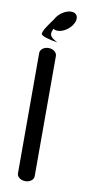

<svg xmlns="http://www.w3.org/2000/svg" viewBox="-88 -801 404 838"><g transform="rotate(10 114.0 -382.0)"><path d="M125 -562C124.6 -577 108.9 -590 88 -590C67.1 -590 50.9 -577 50.9 -562V-28C50.9 -13.2 67.1 0 88 0C108.9 0 125 -13 125 -28ZM180.9 -717.2C192.9 -742.2 183.8 -763.5 157.9 -763.5C132.1 -763.5 101.1 -742.2 89.1 -717.2C74.5 -696.8 48.8 -663.5 47.5 -647.2C46 -636 87.5 -625.6 120.4 -621C98.6 -634.5 76.7 -640.5 93.8 -676.6C98.7 -673 105.2 -671 113.2 -671C139.1 -671 168.8 -692.2 180.9 -717.2Z"/></g></svg>

Font: Hi.
Style: Tall Regular
Weight: 400
Designer: Mew Too, Robert Jablonski
Foundry: Cannot Into Space Fonts
Version: Version 1.996